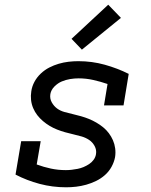

<svg xmlns="http://www.w3.org/2000/svg" viewBox="-20 -788 640 816"><path d="M261 8Q203 8 148.5 -6.5Q94 -21 46 -46L70 -188H153L136 -89Q166 -78 196.5 -71.5Q227 -65 260 -65Q272 -65 285 -66.5Q298 -68 310.5 -70.5Q323 -73 335 -78Q347 -83 358.5 -90.5Q370 -98 378 -109Q386 -120 388 -133Q391 -151 382 -167.5Q373 -184 358.5 -193.5Q344 -203 327 -208Q310 -213 292 -217Q274 -221 256.5 -226Q239 -231 222.5 -237.5Q206 -244 191 -253Q176 -262 162.5 -273.5Q149 -285 138.5 -298.5Q128 -312 121 -328.5Q114 -345 112 -363Q110 -381 113 -400Q116 -421 126.5 -440.5Q137 -460 153.5 -475.5Q170 -491 189.5 -501Q209 -511 229.5 -517Q250 -523 271 -525.5Q292 -528 313 -528Q371 -528 425 -513Q479 -498 527 -474L505 -340H422L437 -431Q408 -441 377 -448Q346 -455 314 -455Q296 -455 278 -452Q260 -449 243 -442Q226 -435 211.5 -420.5Q197 -406 194 -388Q191 -369 200 -353Q209 -337 222.5 -327Q236 -317 254 -312Q272 -307 289.5 -303Q307 -299 324.5 -294Q342 -289 358 -282.5Q374 -276 389.5 -267Q405 -258 418.5 -247Q432 -236 442.5 -222Q453 -208 460 -192Q467 -176 469.5 -157.5Q472 -139 469 -120Q465 -99 454 -79Q443 -59 426 -44Q409 -29 388.5 -19Q368 -9 346.5 -3Q325 3 303.5 5.5Q282 8 261 8ZM328 -577 284 -623 440 -768 494 -712Z"/></svg>

Font: Iosevka Plex Etoile
Style: Italic
Weight: 400
Italic angle: -9°
Designer: Belleve Invis
Foundry: Belleve Invis
Version: Version 25.1.1; ttfautohint (v1.8.4)